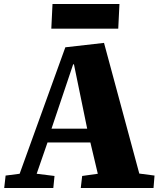

<svg xmlns="http://www.w3.org/2000/svg" viewBox="-20 -938 798 958"><path d="M499 -724 675 -72 751 -62 746 0H383L390 -60L468 -71L431 -227H217L163 -71L252 -60L246 0H1L8 -62L78 -71L306 -702ZM237 -296H415L349 -617H345ZM242 -918H576L570 -795H236Z"/></svg>

Font: Literata 36pt ExtraBold
Style: Italic
Weight: 800
Italic angle: -2°
Designer: Latin by Veronika Burian and Jose Scaglione. Greek by Irene Vlachou. Cyrillic by Vera Evstafieva
Foundry: TypeTogether
Version: Version 3.002